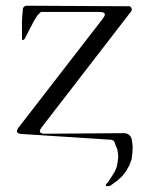

<svg xmlns="http://www.w3.org/2000/svg" viewBox="-20 -506 540 662"><path d="M427.7 -484.4Q439.5 -475.6 430.7 -464.8L124 -67.4Q106.4 -44.9 135.7 -44.9L406.2 -46.9Q428.7 -46.9 434.6 -24.4L437.5 -1L436.5 21.5L433.6 43.9L425.8 64.5L414.1 85L400.4 102.5L382.8 118.2L359.4 134.8Q334 139.6 352.5 122.1L365.2 102.5L376 85L382.8 68.4L385.7 51.8L387.7 36.1L386.7 21.5L383.8 6.8L377 -8.8Q375 -24.4 359.4 -24.4L56.6 -43.9Q27.3 -44.9 44.9 -67.4L335 -442.4Q352.5 -464.8 323.2 -464.8H121.1L108.4 -452.1L98.6 -436.5L81.1 -403.3L65.4 -372.1Q54.7 -361.3 55.7 -377.9V-393.6V-422.9V-436.5L56.6 -448.2L57.6 -460L58.6 -470.7Q58.6 -486.3 74.2 -486.3Z"/></svg>

Font: B2 Hana
Style: Regular
Weight: 500
Version: 2020-08-05; (max)